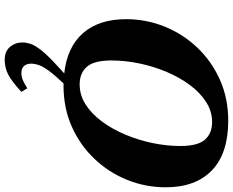

<svg xmlns="http://www.w3.org/2000/svg" viewBox="-107 -618 990 816"><g transform="rotate(90 388.0 -210.0)"><path d="M250.5 153.5Q250.5 171 260.2 182.5Q270 194 290 194Q305.5 194 319.8 188.2Q334 182.5 355 169L370.5 194Q326 235 297.2 250Q268.5 265 233.5 265Q198.5 265 179.5 242.8Q160.5 220.5 160.5 190Q160.5 174 166.2 155.5Q172 137 194 109Q216 81 263.5 38L292 12Q179 -0.5 120.2 -68.5Q61.5 -136.5 61.5 -250.5Q61.5 -337 93.2 -415.2Q125 -493.5 183 -554.2Q241 -615 319.8 -650Q398.5 -685 493 -685Q631.5 -685 703.8 -615.8Q776 -546.5 776 -419.5Q776 -333 744.2 -254.8Q712.5 -176.5 654.5 -115.8Q596.5 -55 517.8 -20Q439 15 344.5 15Q339.5 15 334.5 15Q299 52.5 280.8 77.5Q262.5 102.5 256.5 120.2Q250.5 138 250.5 153.5ZM237 -188.5Q237 -114.5 264 -84Q291 -53.5 338.5 -53.5Q384.5 -53.5 424.2 -79Q464 -104.5 496.5 -148.5Q529 -192.5 552.2 -247.8Q575.5 -303 588 -363.5Q600.5 -424 600.5 -481.5Q600.5 -555.5 573.5 -586Q546.5 -616.5 499 -616.5Q453.5 -616.5 413.5 -591Q373.5 -565.5 341 -521.5Q308.5 -477.5 285.2 -422.2Q262 -367 249.5 -306.8Q237 -246.5 237 -188.5Z"/></g></svg>

Font: Newsreader Text ExtraBold
Style: Italic
Weight: 800
Italic angle: -17°
Designer: Hugues Gentile
Foundry: Production Type
Version: Version 1.001